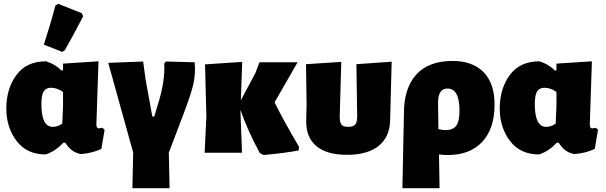

<svg xmlns="http://www.w3.org/2000/svg" viewBox="-20 -797 3161 1002"><path d="M269 -768 284 -777 407 -728 414 -712Q360 -608 319 -536L305 -526L209 -564Q246 -679 269 -768ZM218 9Q120 9 66.5 -61.5Q13 -132 13 -230Q13 -334 65.5 -405.5Q118 -477 220 -477Q267 -463 301 -429L309 -430V-465L494 -477L483 -148Q483 -127 495 -127Q496 -127 514 -130L526 -120L509 -20Q460 3 402 7Q351 -2 321 -52H310Q269 -7 218 9ZM196 -254Q196 -135 255 -135Q282 -135 305 -152L309 -244V-317Q279 -339 246 -339Q220 -339 208 -320Q196 -301 196 -254Z M671 185 675 -1 545 -469 727 -476 740 -381 775 -189H785L804 -252Q843 -376 837 -466L846 -476L996 -472Q1001 -415 990 -362.5Q979 -310 938 -203L861 0L865 185Z M1048 0 1057 -190 1050 -461 1244 -474 1237 -274 1313 -416 1334 -472H1533L1413 -263Q1460 -167 1540 -32L1539 -12Q1474 1 1356 12L1336 2Q1273 -114 1235 -223V-210L1243 0Z M1791 11Q1685 11 1630.5 -35Q1576 -81 1578 -169L1580 -252L1577 -462L1761 -474L1753 -194Q1752 -160 1761.5 -147.5Q1771 -135 1797 -135Q1824 -135 1834.5 -148Q1845 -161 1844 -194L1840 -462L2024 -475L2016 -169Q2014 -82 1956 -35.5Q1898 11 1791 11Z M2080 185 2088 -206Q2088 -337 2152.5 -408Q2217 -479 2342 -479Q2446 -479 2503.5 -420.5Q2561 -362 2561 -251Q2561 -126 2497 -57Q2433 12 2317 12Q2293 12 2271 9L2274 185ZM2266 -260 2268 -123Q2290 -118 2305 -118Q2344 -118 2361 -141Q2378 -164 2378 -220Q2378 -335 2315 -335Q2266 -335 2266 -260Z M2793 9Q2695 9 2641.5 -61.5Q2588 -132 2588 -230Q2588 -334 2640.5 -405.5Q2693 -477 2795 -477Q2842 -463 2876 -429L2884 -430V-465L3069 -477L3058 -148Q3058 -127 3070 -127Q3071 -127 3089 -130L3101 -120L3084 -20Q3035 3 2977 7Q2926 -2 2896 -52H2885Q2844 -7 2793 9ZM2771 -254Q2771 -135 2830 -135Q2857 -135 2880 -152L2884 -244V-317Q2854 -339 2821 -339Q2795 -339 2783 -320Q2771 -301 2771 -254Z"/></svg>

Font: Alegreya Sans SC Black
Style: Regular
Weight: 900
Designer: Juan Pablo del Peral
Foundry: Huerta Tipografica
Version: Version 2.007